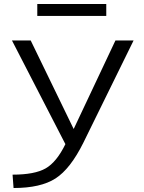

<svg xmlns="http://www.w3.org/2000/svg" viewBox="-20 -933 720 963"><path d="M167 -853V-913H513V-853ZM134 -730 349 -287H350L559 -730H650L398 -217Q333 -86 258.5 -38Q184 10 48 10L43 -57Q154 -57 209 -88.5Q264 -120 308 -210L40 -730Z"/></svg>

Font: Mplus 1p
Style: Regular
Weight: 400
Version: Version 1.061